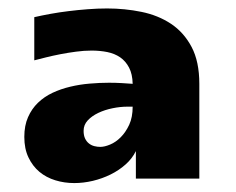

<svg xmlns="http://www.w3.org/2000/svg" viewBox="-20 -584 545 443"><path d="M151.4 -161.6Q128.4 -161.6 107.7 -168Q86.9 -174.3 71 -187.5Q55.2 -200.7 45.7 -220.7Q36.1 -240.7 36.1 -268.1Q36.1 -294.4 44.7 -313.7Q53.2 -333 67.6 -346.9Q82 -360.8 101.3 -369.9Q120.6 -378.9 142.3 -384Q164.1 -389.2 187 -391.1Q210 -393.1 231.4 -393.1Q246.6 -393.1 260.5 -392.3Q274.4 -391.6 286.1 -390.6Q285.6 -413.1 277.8 -428Q270 -442.9 257.3 -451.7Q244.6 -460.4 227.5 -463.9Q210.4 -467.3 191.4 -467.3Q173.8 -467.3 155.5 -464.8Q137.2 -462.4 119.6 -459Q102.1 -455.6 86.4 -451.7Q70.8 -447.8 59.1 -444.8V-544.4Q76.2 -548.3 96.4 -552Q116.7 -555.7 138.2 -558.3Q159.7 -561 182.4 -562.7Q205.1 -564.5 227.1 -564.5Q268.1 -564.5 306.4 -556.6Q344.7 -548.8 374.5 -529.1Q404.3 -509.3 422.1 -475.6Q439.9 -441.9 439.9 -390.6V-171.9H293.5V-235.4Q285.2 -218.3 269.8 -204.6Q254.4 -190.9 235.1 -181.4Q215.8 -171.9 194.1 -166.7Q172.4 -161.6 151.4 -161.6ZM211.4 -245.1Q221.2 -245.1 234.1 -250.5Q247.1 -255.9 258.5 -267.3Q270 -278.8 278.1 -296.1Q286.1 -313.5 286.1 -337.9H274.4Q257.3 -337.9 239.5 -334.2Q221.7 -330.6 206.8 -323.5Q191.9 -316.4 182.4 -306.2Q172.9 -295.9 172.9 -282.2Q172.9 -271.5 176.3 -264.4Q179.7 -257.3 185.3 -252.9Q190.9 -248.5 197.8 -246.8Q204.6 -245.1 211.4 -245.1Z"/></svg>

Font: Candal
Style: Regular
Weight: 400
Designer: vernon adams
Foundry: vernon adams
Version: Version 1.000